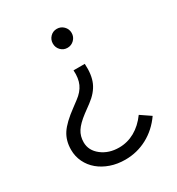

<svg xmlns="http://www.w3.org/2000/svg" viewBox="-172 -818 856 931"><g transform="rotate(-30 256.0 -353.0)"><path d="M165 -340 197 -364Q231 -389 245 -420Q259 -451 256 -496H319Q323 -434 305 -393Q287 -352 241 -318L199 -287Q158 -256 141 -229.5Q124 -203 124 -169Q124 -123 164 -92Q204 -61 261 -61Q308 -61 349 -84Q390 -107 422 -151L478 -113Q438 -56 381 -25.5Q324 5 258 5Q214 5 176.5 -8Q139 -21 111.5 -44Q84 -67 68.5 -99Q53 -131 53 -168Q53 -219 77.5 -256.5Q102 -294 165 -340ZM286 -605Q264 -605 249 -620.5Q234 -636 234 -658Q234 -680 249 -695.5Q264 -711 286 -711Q308 -711 323.5 -695.5Q339 -680 339 -658Q339 -636 323.5 -620.5Q308 -605 286 -605Z"/></g></svg>

Font: Red Hat Text
Style: Regular
Weight: 400
Designer: Pentagram / MCKL
Foundry: Pentagram / MCKL
Version: Version 1.005; Red Hat Text